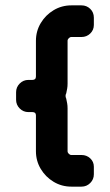

<svg xmlns="http://www.w3.org/2000/svg" viewBox="-20 -696 410 716"><path d="M330 -46Q330 -27 316.5 -13.5Q303 0 284 0H246Q210 0 180 -18Q150 -36 132 -66Q114 -96 114 -132V-266Q114 -278 101 -278H86Q67 -278 53.5 -291.5Q40 -305 40 -324V-352Q40 -371 53.5 -384.5Q67 -398 86 -398H101Q114 -398 114 -411V-544Q114 -580 132 -610Q150 -640 180 -658Q210 -676 246 -676H284Q303 -676 316.5 -663Q330 -650 330 -630V-603Q330 -584 316.5 -571Q303 -558 284 -558H246Q241 -558 236.5 -553.5Q232 -549 232 -544V-384Q232 -374 230.5 -365.5Q229 -357 227 -348Q222 -339 227 -328Q229 -319 230.5 -310.5Q232 -302 232 -292V-132Q232 -127 236.5 -122.5Q241 -118 246 -118H284Q303 -118 316.5 -105.5Q330 -93 330 -74Z"/></svg>

Font: Monomaniac One
Style: Regular
Weight: 400
Version: Version 1.000; ttfautohint (v1.8.3)